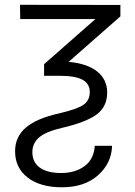

<svg xmlns="http://www.w3.org/2000/svg" viewBox="-20 -566 563 802"><path d="M63.5 -545.9 482.9 -545.4V-497.6L266.6 -307.6Q344.2 -300.8 386 -267.3Q427.7 -233.9 427.7 -179.7Q427.7 -119.6 382.8 -87.2Q337.9 -54.7 240.2 -32.2Q170.4 -16.1 142.8 8.5Q115.2 33.2 115.2 69.3Q115.2 111.8 146.5 134.3Q177.7 156.7 235.4 156.7Q293.5 156.7 332.8 128.2Q372.1 99.6 376 43H448.2Q445.8 116.2 389.2 166.3Q332.5 216.3 238.8 216.3Q148.4 216.3 95.7 175.8Q43 135.3 43 65.9Q43 4.9 88.4 -33.4Q133.8 -71.8 228.5 -92.8Q302.2 -109.9 328.6 -128.2Q355 -146.5 355 -181.6Q355 -216.3 324.7 -232.9Q294.4 -249.5 227.1 -249.5H164.1V-297.9L378.4 -486.3H64.5Z"/></svg>

Font: Interop Light
Style: Regular
Weight: 300
Designer: Rasmus Andersson, Google, Jang Haemin
Foundry: jhaemin
Version: Version 1.007